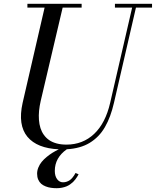

<svg xmlns="http://www.w3.org/2000/svg" viewBox="-20 -770 819 1009"><path d="M393 146Q389.1 153.1 385.6 158.9Q382.1 164.8 376.1 172.6Q370.1 180.5 363.8 186.6Q357.5 192.6 348.4 199Q339.2 205.4 329.2 209.5Q319.2 213.6 306 216.3Q292.8 219 278 219Q261.8 219 247.6 216.9Q233.5 214.9 219.8 209.5Q206.1 204.1 196.5 195.8Q186.9 187.4 180.9 173.9Q175 160.4 175 143Q175 126.4 181.6 110.2Q188.2 94 199 80.8Q209.8 67.6 224.9 55.1Q240.1 42.5 255.6 32.9Q271.1 23.4 288.9 14.6Q232.4 12.1 190.9 -4.3Q149.5 -20.8 124.1 -51.2Q98.8 -81.8 92.2 -126.4Q85.8 -171 99 -230L214.4 -730H124V-750H409V-730H309.2L194 -240Q187.8 -212.9 185.3 -187.9Q182.9 -162.9 184.7 -139.8Q186.5 -116.6 192.7 -97Q198.9 -77.4 210.5 -61.2Q222.1 -45 238.5 -33.7Q254.9 -22.4 277.8 -16.2Q300.8 -10 329 -10Q415.1 -10 474.8 -66.4Q534.4 -122.8 559 -230L674.4 -730H584V-750H779V-730H694.4L579 -230Q570.2 -192 558.6 -160.6Q547 -129.1 531.4 -102.1Q515.8 -75.1 495.9 -54.8Q476 -34.4 451.5 -19.4Q427 -4.5 396.9 3.9Q366.8 12.4 331.2 14.4Q268 58.8 268 128Q268 155.1 280.2 171.6Q292.5 188 311 188Q321.4 188 330.7 184.8Q340 181.6 346.6 176.9Q353.2 172.2 359.4 165.2Q365.5 158.2 369.3 152.2Q373.1 146.2 377 139Z"/></svg>

Font: Bodoni* 11
Style: Italic
Weight: 400
Italic angle: -13°
Version: Version 1.002